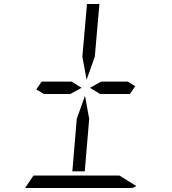

<svg xmlns="http://www.w3.org/2000/svg" viewBox="-20 -938 856 958"><path d="M485 -531H617L655 -508L628 -469H479L429 -500ZM425 -345 403 -83H341L363 -345L404 -460ZM391 -655 414 -918H476L453 -655L412 -540ZM576 -62 660 -10Q647 0 632 0H364H105L147 -62H153H339H401ZM331 -469H199L161 -492L188 -531H337L387 -500Z"/></svg>

Font: DSEG14 Modern
Style: Light Italic
Weight: 300
Italic angle: -5°
Designer: Keshikan(Twitter:@keshinomi_88pro)
Version: Version 0.46